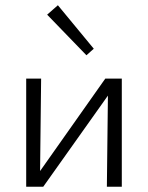

<svg xmlns="http://www.w3.org/2000/svg" viewBox="-20 -713 565 733"><path d="M445 0H388L392 -348L145 0H80V-413H137L133 -60L382 -413H445ZM160 -657 201 -693 338 -527 310 -502Z"/></svg>

Font: Ysabeau Semilight
Style: Regular
Weight: 300
Designer: Christian Thalmann (Catharsis Fonts)
Version: Version 0.003